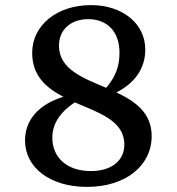

<svg xmlns="http://www.w3.org/2000/svg" viewBox="-20 -721 694 752"><path d="M321 11C472 11 574 -72 574 -188C574 -279 510 -324 436 -359C507 -395 549 -452 549 -527C549 -627 462 -701 336 -701C203 -701 106 -622 106 -514C106 -424 161 -377 228 -342C134 -313 78 -253 78 -171C78 -66 174 11 321 11ZM185 -181C185 -232 210 -278 273 -320C368 -279 467 -248 467 -155C467 -91 416 -51 336 -51C239 -51 185 -107 185 -181ZM211 -542C211 -607 260 -646 325 -646C403 -646 448 -594 448 -515C448 -461 433 -421 396 -377C304 -416 211 -450 211 -542Z"/></svg>

Font: TPK Tissa Web Medium
Style: Regular
Weight: 500
Designer: Jacques Le Bailly, Suppakit Chalermlarp | Katatrad Co.,Ltd.
Foundry: Jacques Le Bailly, Cadson Demak Co.,Ltd.
Version: Version 5.000;Glyphs 3.1.2 (3151)